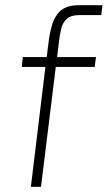

<svg xmlns="http://www.w3.org/2000/svg" viewBox="-20 -720 415 740"><path d="M68 -500H160L167 -556Q172 -597 182.5 -629.5Q193 -662 216.5 -681Q240 -700 285 -700H375L370 -662H288Q253 -662 237 -647Q221 -632 215.5 -608Q210 -584 207 -557L200 -500H350L345 -462H195L138 0H99L155 -462H64Z"/></svg>

Font: Haskoy ExtraLight
Style: Italic
Weight: 200
Designer: Ertekin Erdin
Foundry: Ertekin Erdin
Version: Version 2.000; ttfautohint (v1.8.4.7-5d5b)